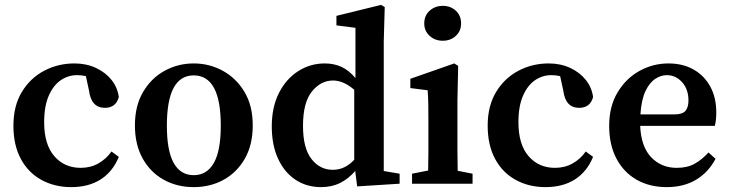

<svg xmlns="http://www.w3.org/2000/svg" viewBox="-20 -753 2995 787"><path d="M272 14Q204 14 150 -15.5Q96 -45 65.5 -101.5Q35 -158 35 -238Q35 -319 69.5 -376Q104 -433 161 -463Q218 -493 285 -493Q334 -493 373.5 -474.5Q413 -456 437.5 -425Q462 -394 467 -355Q455 -311 410 -311Q354 -311 345 -381L332 -441Q323 -443 314 -444Q305 -445 296 -445Q260 -445 229.5 -424.5Q199 -404 180 -361Q161 -318 161 -252Q161 -161 202.5 -113Q244 -65 311 -65Q351 -65 383 -83Q415 -101 437 -132L467 -110Q442 -49 392.5 -17.5Q343 14 272 14Z M774 14Q706 14 651.5 -16Q597 -46 565 -103Q533 -160 533 -239Q533 -319 566.5 -376Q600 -433 655 -463Q710 -493 774 -493Q838 -493 893 -463Q948 -433 982 -376.5Q1016 -320 1016 -239Q1016 -159 983.5 -102.5Q951 -46 896.5 -16Q842 14 774 14ZM774 -35Q828 -35 856.5 -85Q885 -135 885 -238Q885 -444 774 -444Q664 -444 664 -238Q664 -135 692 -85Q720 -35 774 -35Z M1222 -237Q1222 -146 1256.5 -101.5Q1291 -57 1344 -57Q1370 -57 1391.5 -67.5Q1413 -78 1432 -98V-385Q1388 -423 1345 -423Q1295 -423 1258.5 -378Q1222 -333 1222 -237ZM1444 11 1436 -52Q1408 -20 1374 -3Q1340 14 1296 14Q1237 14 1191.5 -16Q1146 -46 1120 -102Q1094 -158 1094 -235Q1094 -314 1123.5 -372Q1153 -430 1202.5 -461.5Q1252 -493 1311 -493Q1349 -493 1379.5 -479Q1410 -465 1437 -433V-639L1359 -649V-688L1542 -733L1557 -724L1553 -583V-52L1618 -41V0Z M1669 0V-41L1735 -54Q1736 -91 1736 -134.5Q1736 -178 1736 -210V-257Q1736 -298 1735.5 -325.5Q1735 -353 1733 -383L1662 -392V-430L1842 -493L1858 -483L1855 -342V-210Q1855 -178 1855 -134.5Q1855 -91 1856 -53L1917 -41V0ZM1795 -586Q1763 -586 1741 -606Q1719 -626 1719 -657Q1719 -689 1741 -709Q1763 -729 1795 -729Q1827 -729 1848.5 -709Q1870 -689 1870 -657Q1870 -626 1848.5 -606Q1827 -586 1795 -586Z M2216 14Q2148 14 2094 -15.5Q2040 -45 2009.5 -101.5Q1979 -158 1979 -238Q1979 -319 2013.5 -376Q2048 -433 2105 -463Q2162 -493 2229 -493Q2278 -493 2317.5 -474.5Q2357 -456 2381.5 -425Q2406 -394 2411 -355Q2399 -311 2354 -311Q2298 -311 2289 -381L2276 -441Q2267 -443 2258 -444Q2249 -445 2240 -445Q2204 -445 2173.5 -424.5Q2143 -404 2124 -361Q2105 -318 2105 -252Q2105 -161 2146.5 -113Q2188 -65 2255 -65Q2295 -65 2327 -83Q2359 -101 2381 -132L2411 -110Q2386 -49 2336.5 -17.5Q2287 14 2216 14Z M2713 -445Q2689 -445 2665.5 -429.5Q2642 -414 2625.5 -379Q2609 -344 2605 -284H2742Q2778 -284 2790 -299Q2802 -314 2802 -341Q2802 -387 2776 -416Q2750 -445 2713 -445ZM2713 14Q2643 14 2590 -16Q2537 -46 2507 -102.5Q2477 -159 2477 -237Q2477 -317 2511.5 -374.5Q2546 -432 2601.5 -462.5Q2657 -493 2720 -493Q2779 -493 2823 -468Q2867 -443 2891.5 -398Q2916 -353 2916 -292Q2916 -260 2910 -237H2604Q2608 -151 2649.5 -108Q2691 -65 2754 -65Q2798 -65 2828.5 -82.5Q2859 -100 2884 -128L2913 -102Q2884 -47 2833.5 -16.5Q2783 14 2713 14Z"/></svg>

Font: Source Serif Pro Semibold
Style: Regular
Weight: 600
Designer: Frank Grießhammer
Foundry: Adobe Systems Incorporated
Version: Version 3.000;hotconv 1.0.109;makeotfexe 2.5.65596